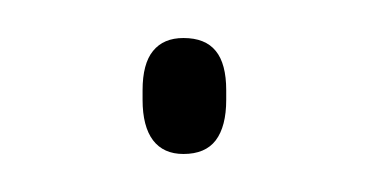

<svg xmlns="http://www.w3.org/2000/svg" viewBox="-20 -75 194 101"><path d="M76.5 6Q66 6 60.5 -1.2Q55 -8.5 55 -22.5V-27.5Q55 -41.5 60.5 -48.2Q66 -55 76.5 -55Q88 -55 93.5 -48.2Q99 -41.5 99 -27.5V-22.5Q99 -8.5 93.5 -1.2Q88 6 76.5 6Z"/></svg>

Font: Anek Telugu Medium Thin
Style: Regular
Weight: 250
Version: Version 1.003